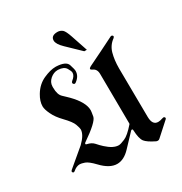

<svg xmlns="http://www.w3.org/2000/svg" viewBox="-202 -1024 1116 1180"><g transform="rotate(-30 356.5 -434.0)"><path d="M365.7 -782.2Q328.6 -817.9 328.6 -842.8Q328.6 -877.9 375 -877.9Q394.5 -877.9 409.7 -865.2Q422.9 -853.5 438 -808.6L477.1 -692.4H459ZM563 6.8Q513.2 -17.6 497.1 -38.1Q480 -60.5 477.5 -120.6Q477.5 -127.4 474.6 -128.4Q471.7 -129.4 470.7 -129.4Q467.8 -129.4 463.9 -125.5Q443.4 -103.5 422.6 -81.8Q401.9 -60.1 381.3 -38.1Q336.9 8.8 289.1 8.8Q236.3 8.8 180.7 -50.3Q144 -88.9 121.1 -97.2Q98.1 -105 87.4 -105Q63 -105 39.1 -84Q35.2 -80.6 30.8 -80.6Q27.3 -80.6 24.7 -83.7Q22 -86.9 22 -89.8Q22 -93.8 27.3 -99.1L151.4 -203.6Q200.2 -251 200.2 -288.1Q200.2 -297.4 190.4 -325.2Q181.2 -351.1 138.2 -395.5Q101.6 -433.1 85 -468.8Q67.4 -504.9 67.4 -527.3Q67.4 -562.5 91.3 -602.5Q122.1 -653.8 171.4 -675.8Q220.7 -697.8 256.8 -697.8H259.8H260.3H260.7H261.7Q330.6 -694.8 341.3 -661.1Q352.5 -626.5 352.5 -614.3Q352.5 -578.6 318.4 -553.2Q313.5 -548.8 308.6 -548.8Q303.7 -548.8 300.3 -553Q296.9 -557.1 296.9 -560.5Q296.9 -566.4 304.2 -572.3Q330.6 -592.8 330.6 -614.7Q330.6 -626.5 316.9 -648.9Q302.7 -672.4 262.2 -674.3H260.3H259.8H259.3H258.8H258.3Q231 -674.3 206.5 -653.8Q181.6 -632.3 181.2 -602.5V-602.1V-599.1V-598.6V-598.1V-597.7V-597.2V-596.7V-596.2V-595.2V-594.2V-593.8Q181.2 -544.4 203.6 -523.9Q214.8 -513.2 224.1 -504.4Q233.4 -495.6 241.2 -487.8Q312 -415.5 312 -358.9Q312 -351.1 306.2 -317.4Q300.3 -283.2 184.6 -204.1Q179.7 -201.2 179.7 -196.8Q179.7 -196.3 179.9 -193.8Q180.2 -191.4 187.5 -189.9Q217.8 -183.6 234.4 -165Q242.7 -155.8 251.2 -146.7Q259.8 -137.7 269 -129.4Q316.4 -85.9 354.5 -85.9Q367.7 -85.9 398.4 -99.1Q428.2 -111.3 474.6 -164.6Q476.6 -166.5 476.6 -169.9L473.6 -522.5Q473.6 -558.1 446.3 -569.3Q435.1 -574.7 435.1 -580.1Q435.1 -586.4 447.3 -592.8Q496.1 -616.2 544.7 -640.4Q593.3 -664.6 643.1 -689.5Q646.5 -691.4 650.4 -691.4Q654.8 -691.4 658 -688.2Q661.1 -685.1 661.1 -682.1Q661.1 -677.7 654.8 -671.9Q616.7 -644.5 604 -599.1Q591.3 -552.7 591.3 -495.1V-493.2V-492.7V-492.2V-491.7V-490.7L594.7 -147Q595.7 -88.9 636.2 -88.9Q649.9 -88.9 669.4 -95.7Q673.3 -97.2 676.3 -97.2Q681.2 -97.2 684.1 -93.8Q687 -90.3 687 -87.4Q687 -83.5 682.6 -79.6L589.4 4.4Q583.5 9.3 579.3 9.5Q575.2 9.8 574.2 9.8Q568.4 9.8 563 6.8Z"/></g></svg>

Font: UnifrakturMaguntia sl
Style: Regular
Weight: 400
Designer: j. 'mach' wust, based on a font by Peter Wiegel, original typeface by Carl Albert Fahrenwaldt 1901
Version: Version 2010-11-24